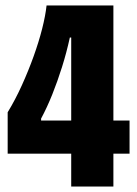

<svg xmlns="http://www.w3.org/2000/svg" viewBox="-20 -681 499 701"><path d="M8 -120V-271Q36 -317 60 -370Q84 -423 103 -476Q122 -529 134 -576.5Q146 -624 150 -661H394V0H240V-544H235Q223 -489 206.5 -436.5Q190 -384 171 -336.5Q152 -289 130 -248V-241H453V-120Z"/></svg>

Font: Bricolage Grotesque 72pt Condensed ExtraBold
Style: Regular
Weight: 800
Width: 3
Designer: Mathieu Triay
Foundry: Atelier Triay
Version: Version 1.001;gftools[0.9.33.dev8+g029e19f]